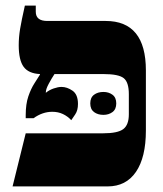

<svg xmlns="http://www.w3.org/2000/svg" viewBox="-20 -667 582 687"><path d="M25 0 72 -190H349Q401 -190 421 -205Q441 -220 441 -258V-330Q441 -373 422.5 -387.5Q404 -402 350 -402H175Q165 -387 154.5 -367.5Q144 -348 144 -337V-335Q156 -345 172 -350.5Q188 -356 200 -356Q220 -356 239.5 -342.5Q259 -329 259 -295Q259 -272 249 -257.5Q239 -243 235 -237Q222 -251 205 -259Q188 -267 167 -267Q132 -267 100 -244H72V-255Q72 -295 81.5 -322.5Q91 -350 103 -368.5Q115 -387 123 -400V-402Q82 -404 64.5 -428Q47 -452 47 -505Q47 -534 52 -564Q57 -594 69 -647H108V-625Q108 -592 149 -592H358Q502 -592 502 -415V-200Q502 -104 466.5 -52Q431 0 365 0ZM303 -297Q303 -318 316.5 -328Q330 -338 350 -338Q369 -338 382.5 -328Q396 -318 396 -297Q396 -276 382.5 -266Q369 -256 350 -256Q330 -256 316.5 -266Q303 -276 303 -297Z"/></svg>

Font: Noto Serif Hebrew SemiCondensed Black
Style: Regular
Weight: 900
Width: 4
Designer: Monotype Design Team
Foundry: Monotype Imaging Inc.
Version: Version 2.004; ttfautohint (v1.8.4.7-5d5b)